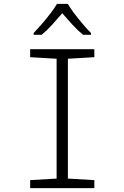

<svg xmlns="http://www.w3.org/2000/svg" viewBox="-20 -967 640 987"><path d="M135 0V-41L271 -49V-665L135 -673V-714H465V-673L329 -665V-49L465 -41V0ZM153 -797Q172 -817 195 -843.5Q218 -870 239 -897.5Q260 -925 273 -947H329Q341 -925 362 -897.5Q383 -870 406 -843Q429 -816 448 -797V-788H407Q380 -810 352 -840.5Q324 -871 300 -899Q276 -871 248.5 -840.5Q221 -810 194 -788H153Z"/></svg>

Font: Noto Sans Mono Light
Style: Regular
Weight: 300
Designer: Monotype Design Team
Foundry: Monotype Imaging Inc.
Version: Version 2.014; ttfautohint (v1.8.4.7-5d5b)